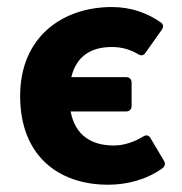

<svg xmlns="http://www.w3.org/2000/svg" viewBox="-20 -504 507 535"><path d="M377.9 -123C355.5 -109.4 327.1 -98.6 296.9 -98.6C234.4 -98.6 189.5 -127 176.8 -193.4H331.1C340.8 -193.4 346.7 -199.2 346.7 -209V-273.4C346.7 -283.2 340.8 -289.1 331.1 -289.1H178.7C193.4 -348.6 234.4 -373 292 -373C319.3 -373 341.8 -366.2 364.3 -353.5C373 -347.7 379.9 -348.6 385.7 -357.4L430.7 -420.9C436.5 -429.7 435.5 -436.5 426.8 -442.4C391.6 -466.8 346.7 -484.4 292 -484.4C154.3 -484.4 36.1 -401.4 36.1 -236.3C36.1 -72.3 140.6 10.7 281.2 10.7C331.1 10.7 386.7 -2 432.6 -35.2C440.4 -41 441.4 -48.8 436.5 -56.6L399.4 -119.1C394.5 -127.9 386.7 -128.9 377.9 -123Z"/></svg>

Font: Ed Sans Neue
Style: Bold
Weight: 700
Designer: Stephen Hutchings
Version: Version 1.004;PS 001.004;hotconv 1.0.88;makeotf.lib2.5.64775